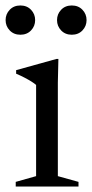

<svg xmlns="http://www.w3.org/2000/svg" viewBox="-32 -682 336 702"><path d="M181.5 -466.5 179.5 -380V-38L255 -17V0H25.5V-17L100 -38V-371.5Q94.5 -376.5 83 -383.8Q71.5 -391 57 -398.5Q42.5 -406 27 -412.5V-425.5L174.5 -466.5ZM42.5 -555Q18.5 -555 3.5 -570.8Q-11.5 -586.5 -11.5 -608.5Q-11.5 -630.5 3.5 -646.2Q18.5 -662 42.5 -662Q66.5 -662 81.5 -646.2Q96.5 -630.5 96.5 -608.5Q96.5 -586.5 81.5 -570.8Q66.5 -555 42.5 -555ZM230.5 -555Q206.5 -555 191.5 -570.8Q176.5 -586.5 176.5 -608.5Q176.5 -630.5 191.5 -646.2Q206.5 -662 230.5 -662Q254.5 -662 269.5 -646.2Q284.5 -630.5 284.5 -608.5Q284.5 -586.5 269.5 -570.8Q254.5 -555 230.5 -555Z"/></svg>

Font: Newsreader 36pt
Style: Regular
Weight: 400
Designer: Hugues Gentile
Foundry: Production Type
Version: Version 1.003